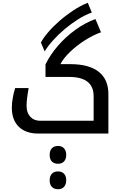

<svg xmlns="http://www.w3.org/2000/svg" viewBox="-20 -960 874 1380"><path d="M256 0Q165 0 115 -49Q65 -98 65 -186Q65 -217 71.5 -255Q78 -293 89 -327H186Q171 -246 171 -200Q171 -150 197.5 -121Q224 -92 269 -92H653V-268Q653 -407 477 -407H307V-497Q341 -567 396.5 -631Q452 -695 521.5 -745.5Q591 -796 666 -823L706 -728Q647 -707 588 -669Q529 -631 483 -586.5Q437 -542 414 -499H485Q620 -499 689.5 -444Q759 -389 759 -285V0ZM274 -654Q291 -687 326 -728Q361 -769 408 -810Q455 -851 507.5 -885.5Q560 -920 611 -940L640 -870Q592 -853 542.5 -822Q493 -791 447 -752.5Q401 -714 363 -672Q325 -630 301 -591ZM397 217Q369 217 353 201Q337 185 337 153Q337 122 353 105.5Q369 89 397 89Q425 89 440.5 106.5Q456 124 456 153Q456 183 440.5 200Q425 217 397 217ZM397 400Q369 400 353 383.5Q337 367 337 336Q337 305 353 288.5Q369 272 397 272Q425 272 440.5 289Q456 306 456 336Q456 365 440.5 382.5Q425 400 397 400Z"/></svg>

Font: Noto Kufi Arabic Medium
Style: Regular
Weight: 500
Designer: Monotype Design Team, David Williams, Khaled Hosny
Foundry: Google LLC
Version: Version 2.109; ttfautohint (v1.8.4.7-5d5b)